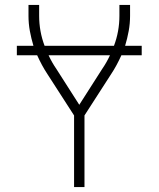

<svg xmlns="http://www.w3.org/2000/svg" viewBox="-20 -755 640 775"><path d="M279 0V-289L172 -455Q160 -473 149.5 -492.5Q139 -512 130 -532H48V-570H115Q106 -600 100.5 -630Q95 -660 95 -691V-735H138V-691Q138 -660 143.5 -629.5Q149 -599 160 -570H440Q451 -599 456.5 -629.5Q462 -660 462 -691V-735H505V-691Q505 -660 499.5 -630Q494 -600 485 -570H552V-532H470Q461 -512 450.5 -492.5Q440 -473 428 -455L321 -289V0ZM300 -332 392 -476Q401 -489 409 -503Q417 -517 424 -532H176Q183 -517 191 -503Q199 -489 208 -476Z"/></svg>

Font: Iosevka Curly XLtEx
Style: Regular
Weight: 200
Width: 7
Monospace: yes
Designer: Belleve Invis
Foundry: Belleve Invis
Version: Version 11.1.0; ttfautohint (v1.8.3)